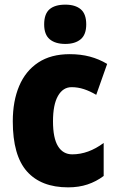

<svg xmlns="http://www.w3.org/2000/svg" viewBox="-20 -796 505 826"><path d="M273 10Q157 10 96 -58.5Q35 -127 35 -274Q35 -361 62.5 -426Q90 -491 144.5 -527Q199 -563 280 -563Q327 -563 366.5 -552.5Q406 -542 441 -521L394 -388Q367 -404 341 -412.5Q315 -421 288 -421Q251 -421 229.5 -383.5Q208 -346 208 -274Q208 -202 229.5 -167Q251 -132 291 -132Q360 -132 426 -181V-39Q394 -15 356.5 -2.5Q319 10 273 10ZM261 -776Q304 -776 327.5 -756Q351 -736 351 -691Q351 -647 327 -627Q303 -607 261 -607Q218 -607 194 -627Q170 -647 170 -691Q170 -736 193 -756Q216 -776 261 -776Z"/></svg>

Font: Noto Sans Myanmar UI Condensed Black
Style: Regular
Weight: 900
Width: 3
Designer: Monotype Design Team
Foundry: Monotype Imaging Inc.
Version: Version 2.103; ttfautohint (v1.8.4.7-5d5b)